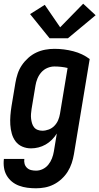

<svg xmlns="http://www.w3.org/2000/svg" viewBox="-38 -791 535 1034"><path d="M156 223Q132 223 109 220Q86 217 64.5 209Q43 201 26 187Q9 173 -2 154Q-13 135 -16.5 112Q-20 89 -17 65H93Q91 79 94.5 91.5Q98 104 107.5 113Q117 122 130 125Q143 128 156 128Q175 128 192.5 119.5Q210 111 222.5 95.5Q235 80 242 61.5Q249 43 252 25L268 -72Q257 -54 241.5 -38.5Q226 -23 207.5 -12.5Q189 -2 169 3Q149 8 129 8Q104 8 82 -1.5Q60 -11 46 -29.5Q32 -48 25.5 -71.5Q19 -95 17.5 -119.5Q16 -144 18 -169Q20 -194 24 -219L45 -345Q49 -369 57 -393.5Q65 -418 79.5 -439.5Q94 -461 114 -479Q134 -497 157.5 -508Q181 -519 206 -523.5Q231 -528 255 -528Q307 -528 357 -515Q407 -502 445 -473L360 40Q356 64 348 88Q340 112 326.5 133.5Q313 155 293.5 173Q274 191 251 202.5Q228 214 204 218.5Q180 223 156 223ZM190 -87Q207 -87 224.5 -93.5Q242 -100 255 -113.5Q268 -127 275 -143.5Q282 -160 285 -178L326 -425Q309 -429 291 -431Q273 -433 255 -433Q236 -433 217 -425Q198 -417 184.5 -401.5Q171 -386 163.5 -367.5Q156 -349 153 -330L132 -204Q130 -191 129 -177.5Q128 -164 129.5 -151.5Q131 -139 134.5 -127Q138 -115 145.5 -105.5Q153 -96 165 -91.5Q177 -87 190 -87ZM229 -585 124 -715 203 -765 286 -644 410 -771 477 -709 328 -585Z"/></svg>

Font: Iosevka QP
Style: Bold Italic
Weight: 700
Italic angle: -9°
Designer: Belleve Invis
Foundry: Belleve Invis
Version: Version 20.0.0; ttfautohint (v1.8.4)